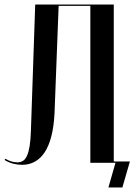

<svg xmlns="http://www.w3.org/2000/svg" viewBox="-25 -719 594 848"><path d="M-5 -12.5Q13.5 -1.2 33.1 3.9Q52.8 9 72.5 9Q103.2 9 128.6 -4.8Q154 -18.5 172.4 -46.5Q190.8 -74.5 201.8 -117.2Q212.8 -160 215.8 -218.2L234 -693H374V0H477.5V-699H130.5L111.5 -141Q110.2 -100.2 105.9 -73.6Q101.5 -47 94.1 -30.9Q86.8 -14.8 76.1 -8.4Q65.5 -2 52 -2Q38.8 -2 25.5 -5.9Q12.2 -9.8 -1.2 -17.8ZM515.5 109 548.8 -6H470.5V0H485L453.8 109Z"/></svg>

Font: Moniqa Black
Style: Regular
Weight: 900
Designer: Rajesh Rajput
Foundry: Rajesh Rajput
Version: Version 1.000